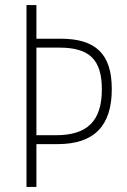

<svg xmlns="http://www.w3.org/2000/svg" viewBox="-20 -734 497 754"><path d="M419 -384C419 -524 354 -582 218 -582H123V-714H84V0H123V-168H206C351 -168 419 -241 419 -384ZM200 -203H123V-547H213C331 -547 380 -500 380 -383C380 -259 323 -203 200 -203Z"/></svg>

Font: Noto Sans Sinhala UI Condensed ExtraLight
Style: Regular
Weight: 200
Width: 3
Designer: Jelle Bosma - Monotype Design Team
Foundry: Monotype Imaging Inc.
Version: Version 2.006